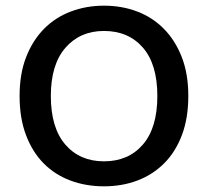

<svg xmlns="http://www.w3.org/2000/svg" viewBox="-20 -642 733 676"><path d="M643 -304Q643 -226 620.5 -166.5Q598 -107 558 -67Q518 -27 464 -6.5Q410 14 346 14Q282 14 227.5 -6.5Q173 -27 133.5 -67Q94 -107 71.5 -166.5Q49 -226 49 -304Q49 -382 72 -441Q95 -500 135 -540.5Q175 -581 229.5 -601.5Q284 -622 346 -622Q409 -622 463 -601.5Q517 -581 557 -540.5Q597 -500 620 -441Q643 -382 643 -304ZM534 -304Q534 -416 483 -474.5Q432 -533 346 -533Q262 -533 210.5 -474Q159 -415 159 -304Q159 -192 210 -133Q261 -74 346 -74Q432 -74 483 -133Q534 -192 534 -304Z"/></svg>

Font: Baloo Bhaina 2 Medium
Style: Regular
Weight: 500
Designer: Yesha Goshar, Manish Minz, Shuchita Grover and Ek Type
Foundry: Ek Type
Version: Version 1.640;hotconv 1.0.111;makeotfexe 2.5.65597; ttfautoh